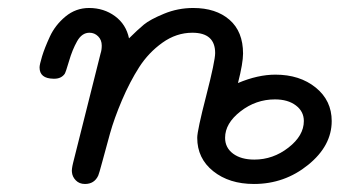

<svg xmlns="http://www.w3.org/2000/svg" viewBox="-20 -456 881 481"><path d="M79.1 -287.1Q79.1 -293.9 85.4 -314.9Q91.8 -335.9 105 -364.5Q118.2 -393.1 144 -414.6Q169.9 -436 203.1 -436Q240.2 -436 268.1 -415.5Q295.9 -395 303.2 -359.9Q325.2 -381.8 340.6 -394.5Q356 -407.2 390.9 -421.6Q425.8 -436 463.9 -436Q521 -436 554.9 -406.5Q588.9 -377 588.9 -321.8Q588.9 -297.9 576.2 -248Q626 -269 669.9 -269Q731 -269 771 -236.6Q811 -204.1 811 -152.8Q811 -90.8 752 -43Q692.9 4.9 616.2 4.9Q554.2 4.9 514.2 -27.1Q474.1 -59.1 474.1 -110.8Q474.1 -128.9 496.6 -216.1Q519 -303.2 519 -323.2Q519 -374 461.9 -374Q421.9 -374 387 -349.1Q352.1 -324.2 328.6 -287.6Q305.2 -251 285.6 -205.1Q266.1 -159.2 255.6 -121.6Q245.1 -84 236.6 -52Q228 -20 226.1 -16.1Q216.3 4.9 192.9 4.9Q178.7 4.9 169.9 -4.2Q161.1 -13.2 160.2 -24.9Q159.2 -31.7 163.1 -47.9L231.9 -321.8Q234.9 -330.6 234.9 -341.8Q234.9 -356 225.8 -365Q216.8 -374 204.1 -374Q185.1 -374 173.1 -352.5Q161.1 -331.1 153.1 -303.5Q145 -275.9 142.1 -271Q133.3 -258.8 116.2 -258.8H113.8Q79.1 -259.3 79.1 -287.1ZM543.9 -110.8Q543.9 -85.9 564 -71Q584 -56.2 617.2 -56.2Q664.1 -56.2 702.6 -86.2Q741.2 -116.2 741.2 -152.8Q741.2 -176.8 721.2 -191.9Q701.2 -207 668.9 -207Q621.1 -207 582.5 -177Q543.9 -147 543.9 -110.8Z"/></svg>

Font: CMU Typewriter Text Variable Width
Style: Italic
Weight: 500
Italic angle: -14.04°
Version: Version 0.7.0